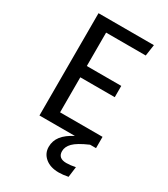

<svg xmlns="http://www.w3.org/2000/svg" viewBox="-222 -788 978 1120"><g transform="rotate(30 267.5 -228.5)"><path d="M481 -76V0H441Q370 31 344 57.5Q318 84 318 114Q318 162 374 162Q401 162 435 155L426 225Q391 232 363 232Q306 232 272 203.5Q238 175 238 131Q238 90 263 58Q288 26 339 0H100V-689H473L462 -613H195V-388H427V-312H195V-76Z"/></g></svg>

Font: FiraGO
Style: Regular
Weight: 400
Designer: bBox Type
Foundry: bBox Type GmbH
Version: Version 1.001;April 20, 2020;FontCreator 12.0.0.2555 64-bit